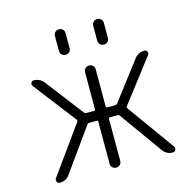

<svg xmlns="http://www.w3.org/2000/svg" viewBox="-107 -865 956 951"><g transform="rotate(-15 371.0 -389.5)"><path d="M346.7 -48.8V-263.7Q346.7 -270.5 339.8 -270.5H302.7Q294.9 -270.5 291 -264.6L135.7 -47.9Q117.2 -21.5 85 -21.5Q75.2 -21.5 70.3 -30.3Q68.4 -34.2 68.4 -38.1Q68.4 -43 71.3 -47.9L246.1 -291Q250 -296.9 245.1 -302.7L78.1 -519.5Q72.3 -527.3 76.7 -536.1Q81.1 -544.9 89.8 -544.9Q122.1 -544.9 141.6 -519.5L289.1 -327.1Q293.9 -321.3 300.8 -321.3H339.8Q346.7 -321.3 346.7 -328.1V-517.6Q346.7 -529.3 354.5 -537.1Q362.3 -544.9 374 -544.9Q385.7 -544.9 393.6 -537.1Q401.4 -529.3 401.4 -517.6V-328.1Q401.4 -321.3 408.2 -321.3H447.3Q455.1 -321.3 460 -327.1L607.4 -520.5Q627 -544.9 658.2 -544.9Q668 -544.9 671.9 -536.1Q675.8 -527.3 670.9 -520.5L503.9 -302.7Q499 -296.9 502.9 -291L677.7 -47.9Q680.7 -43 680.7 -38.1Q680.7 -34.2 678.7 -30.3Q673.8 -21.5 664.1 -21.5Q631.8 -21.5 613.3 -47.9L458 -264.6Q454.1 -270.5 447.3 -270.5H408.2Q401.4 -270.5 401.4 -263.7V-48.8Q401.4 -37.1 393.6 -29.3Q385.7 -21.5 374 -21.5Q362.3 -21.5 354.5 -29.3Q346.7 -37.1 346.7 -48.8ZM249 -653.3V-729.5Q249 -741.2 256.8 -749Q264.6 -756.8 276.4 -756.8Q288.1 -756.8 295.9 -749Q303.7 -741.2 303.7 -729.5V-653.3Q303.7 -641.6 295.9 -633.8Q288.1 -626 276.4 -626Q264.6 -626 256.8 -633.8Q249 -641.6 249 -653.3ZM445.3 -653.3V-729.5Q445.3 -741.2 453.1 -749Q460.9 -756.8 472.7 -756.8Q484.4 -756.8 492.2 -749Q500 -741.2 500 -729.5V-653.3Q500 -641.6 492.2 -633.8Q484.4 -626 472.7 -626Q460.9 -626 453.1 -633.8Q445.3 -641.6 445.3 -653.3Z"/></g></svg>

Font: Gen Jyuu Gothic P Light
Style: Regular
Weight: 200
Designer: [Source Han Sans]
Ryoko NISHIZUKA  (kana & ideographs); Paul D. Hunt (Latin, Greek & Cyrillic); Wenlong ZHANG  (bopomofo
Version: Version 1.002.20150607